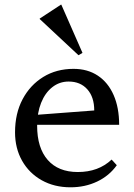

<svg xmlns="http://www.w3.org/2000/svg" viewBox="-20 -785 571 817"><path d="M280 12Q211 12 157.5 -18Q104 -48 74 -101Q44 -154 44 -222Q44 -302 76 -362.5Q108 -423 164 -457.5Q220 -492 293 -492Q353 -492 396.5 -463Q440 -434 463.5 -380.5Q487 -327 487 -254H104V-294L381 -315Q381 -372 351.5 -405Q322 -438 272 -438Q233 -438 202.5 -414Q172 -390 155 -347.5Q138 -305 138 -250Q138 -156 183 -104.5Q228 -53 311 -53Q399 -53 455 -106L477 -82Q445 -37 393.5 -12.5Q342 12 280 12ZM314 -550 149 -704V-706L239 -765H241L331 -560Z"/></svg>

Font: Platypi Light Light
Style: Regular
Weight: 300
Version: Version 1.200